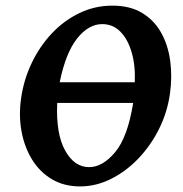

<svg xmlns="http://www.w3.org/2000/svg" viewBox="-20 -650 653 685"><path d="M586.4 -315.9Q577.1 -249.5 547.4 -189.9Q517.6 -130.4 473.4 -84.2Q429.2 -38.1 375.7 -11.5Q322.3 15.1 265.6 15.1Q208.5 15.1 165.3 -10.5Q122.1 -36.1 94.7 -80.3Q67.4 -124.5 56.9 -180.9Q46.4 -237.3 55.2 -298.8Q64.5 -365.2 93 -425Q121.6 -484.9 165 -531Q208.5 -577.1 263.7 -603.5Q318.8 -629.9 380.9 -629.9Q444.3 -629.9 487.5 -603.5Q530.8 -577.1 555.4 -532.5Q580.1 -487.8 587.4 -431.6Q594.7 -375.5 586.4 -315.9ZM297.9 -53.7Q346.2 -53.7 390.9 -107.2Q435.5 -160.6 455.1 -282.7H184.1Q179.2 -172.9 212.2 -113.3Q245.1 -53.7 297.9 -53.7ZM344.7 -564Q295.9 -564 255.1 -512.7Q214.4 -461.4 192.9 -356.4H460.9Q463.4 -416.5 449.7 -463.4Q436 -510.3 409.4 -537.1Q382.8 -564 344.7 -564Z"/></svg>

Font: Gentium Book Plus
Style: Bold Italic
Weight: 700
Italic angle: -8°
Designer: Victor Gaultney, Annie Olsen, Iska Routamaa, Becca Hirsbrunner
Foundry: SIL International
Version: Version 6.101